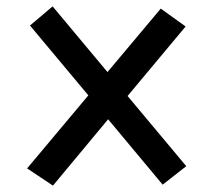

<svg xmlns="http://www.w3.org/2000/svg" viewBox="-20 -629 676 602"><path d="M564 -108 490 -50 319 -255 146 -47 65 -101 257 -330 74 -549 145 -609 317 -403 484 -602 562 -546 380 -328Z"/></svg>

Font: Arvo
Style: Regular
Weight: 400
Designer: Anton Koovit (Cyrillic Expansion: Cyreal)
Foundry: Anton Koovit, Yassin Baggar
Version: Version 3.000